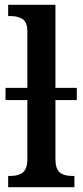

<svg xmlns="http://www.w3.org/2000/svg" viewBox="-20 -780 344 800"><path d="M14 -47H25Q58 -47 76 -62Q94 -77 94 -118V-363H3V-414H94V-649Q94 -687 74.5 -700Q55 -713 25 -713H14V-760H211V-414H300V-363H211V-118Q211 -77 228.5 -62Q246 -47 279 -47H290V0H14Z"/></svg>

Font: Noto Serif NarrowSemiBold
Style: Regular
Weight: 600
Width: 4
Designer: Monotype Design Team
Foundry: Monotype Imaging Inc.
Version: Version 1.001